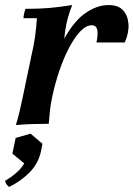

<svg xmlns="http://www.w3.org/2000/svg" viewBox="-28 -490 529 760"><path d="M35 5Q45 -29 51 -55.5Q57 -82 63 -110L96 -268Q105 -306 110.5 -343Q116 -380 118 -418H65Q65 -425 67.5 -436.5Q70 -448 73 -455Q126 -455 167.5 -458.5Q209 -462 258 -470Q249 -449 241.5 -422.5Q234 -396 230 -367.5Q226 -339 223 -310L179 -108Q173 -81 170 -54.5Q167 -28 165 0Q132 0 100.5 1Q69 2 35 5ZM354 -322Q361 -358 356.5 -374Q352 -390 335 -390Q313 -390 290 -366Q267 -342 245.5 -301Q224 -260 207 -210Q190 -160 179 -108H149Q178 -243 218.5 -322Q259 -401 306.5 -435.5Q354 -470 402 -470Q440 -470 459 -449.5Q478 -429 480.5 -395Q483 -361 466 -322ZM93 39 140 79 134 110Q123 159 87.5 194Q52 229 8 250Q-5 240 -8 226Q17 211 36.5 194Q56 177 68 157L21 118L34 56Z"/></svg>

Font: Poltawski Nowy SemiBold
Style: Italic
Weight: 600
Italic angle: -12°
Version: Version 1.001;gftools[0.9.25]